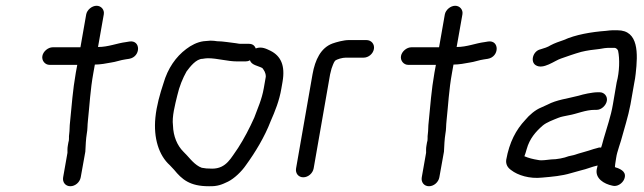

<svg xmlns="http://www.w3.org/2000/svg" viewBox="-20 -634 2233 666"><path d="M279 -584 259 -470H163C147 -470 130 -456 127 -440C124 -424 136 -409 152 -409H248L243 -382C232 -319 229 -270 223 -211C221 -196 222 -183 220 -169C218 -159 221 -150 217 -139C216 -132 214 -124 214 -116V-104L199 -19C196 -2 207 12 224 12C241 12 257 -2 260 -19L276 -108C277 -129 278 -152 281 -170C284 -185 283 -199 285 -216C291 -271 293 -322 304 -382L309 -410C327 -410 350 -414 365 -417C381 -419 399 -426 415 -428L428 -430C469 -437 469 -496 429 -490L417 -488C385 -484 356 -471 320 -471L340 -584C343 -600 331 -614 315 -614C299 -614 282 -600 279 -584Z M802 -421H832C837 -421 842 -422 847 -425C852 -408 875 -406 890 -398C896 -390 902 -382 902 -368L895 -328C888 -288 874 -259 862 -226C846 -190 826 -152 806 -121C782 -88 766 -49 716 -49C698 -49 692 -50 680 -52L671 -56C648 -69 634 -91 616 -108C595 -129 581 -161 580 -199C576 -229 587 -270 595 -303C602 -334 614 -363 627 -386C639 -402 660 -430 683 -430C689 -431 695 -432 701 -432C734 -432 769 -421 802 -421ZM867 -466C863 -477 855 -482 843 -482H813C810 -482 805 -483 799 -484C780 -486 753 -491 733 -491C727 -492 719 -493 710 -493L686 -491C664 -488 643 -477 626 -464C590 -437 562 -397 547 -345C535 -309 523 -267 519 -226C512 -155 531 -95 569 -61L584 -45C611 -12 638 12 704 12C735 13 750 6 771 -4C793 -15 818 -39 833 -61C865 -105 898 -159 919 -214C934 -248 949 -285 956 -327L960 -350C970 -407 954 -440 918 -458C905 -464 888 -474 867 -466Z M1068 -50 1125 -376C1127 -385 1129 -392 1130 -396C1132 -401 1137 -417 1142 -423C1149 -429 1168 -434 1179 -434H1241C1258 -434 1274 -447 1277 -464C1280 -481 1268 -495 1251 -495H1190C1172 -495 1147 -488 1133 -483C1093 -468 1073 -427 1064 -376L1007 -50C1004 -33 1015 -19 1032 -19C1049 -19 1065 -33 1068 -50Z M1523 -584 1503 -470H1407C1391 -470 1374 -456 1371 -440C1368 -424 1380 -409 1396 -409H1492L1487 -382C1476 -319 1473 -270 1467 -211C1465 -196 1466 -183 1464 -169C1462 -159 1465 -150 1461 -139C1460 -132 1458 -124 1458 -116V-104L1443 -19C1440 -2 1451 12 1468 12C1485 12 1501 -2 1504 -19L1520 -108C1521 -129 1522 -152 1525 -170C1528 -185 1527 -199 1529 -216C1535 -271 1537 -322 1548 -382L1553 -410C1571 -410 1594 -414 1609 -417C1625 -419 1643 -426 1659 -428L1672 -430C1713 -437 1713 -496 1673 -490L1661 -488C1629 -484 1600 -471 1564 -471L1584 -584C1587 -600 1575 -614 1559 -614C1543 -614 1526 -600 1523 -584Z M2122 -529H2104C2098 -529 2091 -528 2082 -527C2030 -523 1977 -514 1935 -495C1920 -490 1903 -484 1890 -477C1881 -471 1866 -466 1855 -463C1828 -457 1819 -420 1838 -408C1864 -391 1904 -424 1926 -431C1949 -439 1971 -447 1996 -454C2016 -459 2039 -462 2059 -464L2077 -467C2084 -468 2091 -468 2096 -468H2112C2117 -468 2123 -462 2124 -458C2130 -430 2129 -385 2119 -348L2106 -272C2099 -230 2085 -192 2074 -153L2068 -131L2065 -122C2060 -123 2055 -122 2050 -120L2039 -117C2016 -109 1994 -104 1970 -96L1952 -92C1937 -86 1912 -81 1892 -81C1878 -80 1860 -76 1847 -79C1828 -82 1813 -86 1799 -92C1802 -99 1804 -107 1807 -117C1817 -153 1838 -177 1862 -198C1876 -210 1899 -218 1916 -225C1928 -230 1939 -231 1952 -234C1982 -239 2010 -253 2044 -253H2050C2066 -253 2082 -268 2085 -284C2088 -300 2076 -314 2060 -314H2054C2034 -314 2003 -307 1987 -302C1949 -292 1911 -288 1879 -271L1857 -261C1837 -253 1816 -235 1802 -218C1770 -184 1747 -141 1736 -80C1734 -65 1740 -53 1753 -44C1776 -26 1817 -13 1861 -18C1896 -21 1929 -24 1959 -33L1995 -43C2017 -48 2031 -55 2053 -60L2050 -47C2044 -15 2075 4 2104 10C2121 15 2139 2 2145 -12C2155 -36 2136 -46 2120 -52C2117 -52 2115 -53 2113 -55L2114 -65C2116 -77 2118 -94 2121 -104L2127 -124L2134 -146C2145 -187 2159 -229 2167 -272L2180 -346C2182 -356 2184 -367 2185 -378C2193 -448 2196 -529 2122 -529Z"/></svg>

Font: Blanket
Style: Obl
Weight: 400
Foundry: Cannot Into Space Fonts
Version: Version 0.9